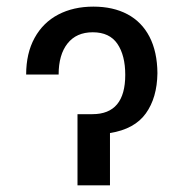

<svg xmlns="http://www.w3.org/2000/svg" viewBox="-20 -557 552 577"><path d="M260.7 -537.1Q319.8 -537.1 363 -514.2Q406.2 -491.2 429.4 -446.3Q452.6 -401.4 453.1 -336.9Q452.1 -263.2 418.2 -216.1Q384.3 -168.9 310.5 -157.2V0H212.9V-213.9H257.8Q356.4 -213.9 356.4 -332Q356.4 -390.6 332.8 -425.3Q309.1 -460 258.8 -460Q209.5 -460 182.9 -426.3Q156.2 -392.6 156.2 -333H58.6Q58.6 -397 84 -443.1Q109.4 -489.3 155 -513.2Q200.7 -537.1 260.7 -537.1Z"/></svg>

Font: Pretendard
Style: Regular
Weight: 400
Designer: Base glyphs from Inter by Rasmus Andersson; Hangeul glyphs from Noto Sans CJK(Source Han Sans) by Jang Soo-young and Kan
Foundry: Kil Hyung-jin
Version: Version 1.309